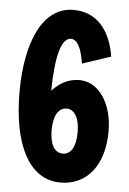

<svg xmlns="http://www.w3.org/2000/svg" viewBox="-52 -747 533 794"><g transform="rotate(5 214.5 -350.0)"><path d="M28 -350C28 -137 96 8 229 8C336 8 409 -76 409 -220C409 -336 351 -421 271 -421C229 -421 191 -403 158 -367C160 -510 181 -588 221 -588C247 -588 265 -554 275 -490L393 -529C375 -641 316 -708 221 -708C96 -708 28 -563 28 -350ZM174 -205C174 -265 195 -299 228 -299C261 -299 282 -265 282 -205C282 -144 261 -112 228 -112C195 -112 174 -144 174 -205Z"/></g></svg>

Font: Jakob Semi-Condensed
Style: Regular
Weight: 400
Width: 4
Designer: Alan Madić
Foundry: X Cicéro
Version: Version 1.000;Glyphs 3.1.2 (3151)